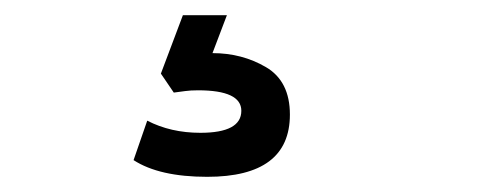

<svg xmlns="http://www.w3.org/2000/svg" viewBox="-20 -20 642 253"><path d="M253 213Q190 213 156 191L174 139Q205 155 244 155Q298 155 298 126Q298 99 241 99Q231 99 224 100Q217 101 209 102L192 77L221 0H279L260 50Q299 50 330.5 68.5Q362 87 362 131Q362 213 253 213Z"/></svg>

Font: Tanohe Sans Medium
Style: Regular
Weight: 500
Designer: Village Type and Design LLC
Foundry: Cooper Hewitt Smithsonian Design Museum
Version: Version 1.00;September 29, 2021;FontCreator 13.0.0.2655 64-b